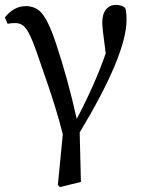

<svg xmlns="http://www.w3.org/2000/svg" viewBox="-20 -554 579 783"><path d="M224 209 216 200 236 -6Q213 -104 151 -279Q136 -322 129 -343Q104 -414 87 -436Q70 -460 42 -460Q26 -460 11 -457L0 -483Q37 -529 85 -529Q123 -529 147 -504Q177 -471 207 -381Q257 -231 293 -69Q369 -214 411 -336Q410 -342 409 -353Q397 -441 397 -461Q397 -496 412 -515Q427 -534 453 -534Q478 -534 491 -521Q496 -505 496 -473Q496 -331 305 -14L310 188Z"/></svg>

Font: GenRyuMin TW M
Style: Regular
Weight: 500
Version: Version 1.501;PS 1;hotconv 16.6.51;makeotf.lib2.5.65220